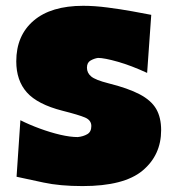

<svg xmlns="http://www.w3.org/2000/svg" viewBox="-20 -624 595 662"><path d="M264.6 17.6Q186.5 17.6 130.1 5.4Q73.7 -6.8 37.1 -14.6L50.3 -209.5Q81.5 -193.8 117.4 -180.7Q153.3 -167.5 187.7 -159.4Q222.2 -151.4 248 -151.4Q267.1 -153.3 281 -161.4Q294.9 -169.4 294.9 -189.5Q294.9 -209.5 273.2 -218.8Q251.5 -228 195.3 -242.2Q109.4 -264.2 72.8 -305.2Q36.1 -346.2 36.1 -412.6Q36.1 -501.5 95.9 -552.7Q155.8 -604 267.1 -604Q306.2 -604 351.1 -598.1Q396 -592.3 436.3 -585Q476.6 -577.6 501.5 -572.8L487.3 -372.6Q432.6 -397.9 386.2 -411.1Q339.8 -424.3 317.9 -424.3Q304.7 -422.4 292.2 -415.3Q279.8 -408.2 279.8 -390.6Q279.8 -372.6 294.4 -360.4Q309.1 -348.1 353.5 -336.9Q421.9 -319.8 461.7 -298.8Q501.5 -277.8 518.6 -248.3Q535.6 -218.8 535.6 -175.3Q535.6 -89.4 471.7 -35.9Q407.7 17.6 264.6 17.6Z"/></svg>

Font: Pinar DS1 Black
Style: Regular
Weight: 900
Designer: Amin Abedi
Version: Version 3.000